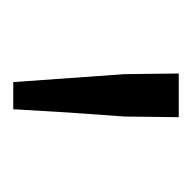

<svg xmlns="http://www.w3.org/2000/svg" viewBox="-20 -787 290 290"><g transform="rotate(90 125.0 -642.0)"><path d="M104 -517 92 -685 91 -767H157L156 -685L150 -601L145 -517Z"/></g></svg>

Font: GenSekiGothic TW L
Style: Regular
Weight: 300
Version: Version 1.501;PS 1;hotconv 16.6.51;makeotf.lib2.5.65220